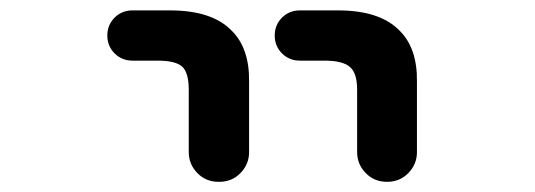

<svg xmlns="http://www.w3.org/2000/svg" viewBox="-20 -569 1040 373"><path d="M731.4 -215.8Q707 -215.8 690.4 -232.9Q673.8 -250 673.8 -273.4V-394.5Q673.8 -426.8 660.2 -438.5Q646.5 -451.2 610.4 -451.2H562.5Q542 -451.2 527.8 -465.3Q513.7 -479.5 513.7 -500Q513.7 -520.5 527.8 -534.7Q542 -548.8 562.5 -548.8H636.7Q717.8 -548.8 755.9 -509.8Q791 -475.6 790 -410.2V-273.4Q790 -250 773.4 -232.9Q756.8 -215.8 732.4 -215.8ZM404.3 -215.8Q379.9 -215.8 363.3 -232.9Q346.7 -250 346.7 -273.4V-394.5Q346.7 -427.7 334 -439.5Q321.3 -451.2 286.1 -451.2H237.3Q216.8 -451.2 202.6 -465.3Q188.5 -479.5 188.5 -500Q188.5 -520.5 202.6 -534.7Q216.8 -548.8 237.3 -548.8H310.5Q391.6 -548.8 429.7 -509.8Q464.8 -475.6 463.9 -410.2V-273.4Q463.9 -250 447.3 -232.9Q430.7 -215.8 406.2 -215.8Z"/></svg>

Font: Rounded Mgen+ 1mn medium
Style: Regular
Weight: 500
Designer: [Source Han Sans]
Ryoko NISHIZUKA  (kana & ideographs); Paul D. Hunt (Latin, Greek & Cyrillic); Wenlong ZHANG  (bopomofo
Version: Version 1.059.20150602